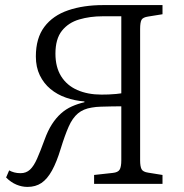

<svg xmlns="http://www.w3.org/2000/svg" viewBox="-20 -723 723 755"><path d="M88 12Q66 12 44.5 3Q23 -6 4 -25L16 -53Q25 -48 36 -45Q47 -42 61 -42Q83 -42 98 -56Q113 -70 126 -99.5Q139 -129 155 -173Q168 -209 184 -234Q200 -259 219.5 -276.5Q239 -294 262.5 -304.5Q286 -315 312 -321V-324Q274 -327 239.5 -339Q205 -351 178.5 -373Q152 -395 136.5 -427Q121 -459 121 -501Q121 -573 154.5 -617.5Q188 -662 248 -682.5Q308 -703 386 -703H619V-667L563 -658Q542 -655 536.5 -645Q531 -635 531 -609V-92Q531 -69 536.5 -58Q542 -47 563 -44L619 -35V0H350V-35L423 -43Q444 -45 450.5 -56Q457 -67 457 -93V-305Q439 -305 418 -304.5Q397 -304 377 -303.5Q357 -303 341 -300Q308 -295 286.5 -277Q265 -259 250 -225Q235 -191 219 -139Q203 -86 184.5 -52.5Q166 -19 143 -3.5Q120 12 88 12ZM379 -351Q391 -351 407 -351.5Q423 -352 437 -353.5Q451 -355 457 -356V-659H384Q334 -659 291.5 -646.5Q249 -634 223.5 -602Q198 -570 198 -512Q198 -459 220.5 -423Q243 -387 284 -369Q325 -351 379 -351Z"/></svg>

Font: Literata 18pt Light
Style: Regular
Weight: 300
Designer: Latin by Veronika Burian and Jose Scaglione. Greek by Irene Vlachou. Cyrillic by Vera Evstafieva.
Foundry: TypeTogether
Version: Version 3.103;gftools[0.9.29]